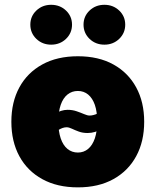

<svg xmlns="http://www.w3.org/2000/svg" viewBox="-20 -786 661 816"><path d="M311 10.3Q223.1 10.3 159.7 -24.7Q96.2 -59.6 62.3 -122.1Q28.3 -184.6 28.3 -268.6Q28.3 -352.1 62.3 -414.6Q96.2 -477.1 159.7 -512Q223.1 -546.9 311 -546.9Q398.9 -546.9 461.9 -512Q524.9 -477.1 558.8 -414.6Q592.8 -352.1 592.8 -268.6Q592.8 -184.6 558.8 -122.1Q524.9 -59.6 461.9 -24.7Q398.9 10.3 311 10.3ZM311 -137.7Q335.9 -137.7 354.5 -153.1Q373 -168.5 383.1 -198Q393.1 -227.5 393.1 -269Q393.1 -311.5 383.1 -340.3Q373 -369.1 354.5 -384.3Q335.9 -399.4 311 -399.4Q285.6 -399.4 266.8 -384.3Q248 -369.1 238 -340.3Q228 -311.5 228 -269Q228 -227.5 238 -198Q248 -168.5 266.8 -153.1Q285.6 -137.7 311 -137.7ZM188.5 -194.8 141.6 -231.4Q181.6 -283.7 210.9 -301.5Q240.2 -319.3 267.1 -319.3Q287.6 -319.3 305.4 -313.2Q323.2 -307.1 337.4 -301Q351.6 -294.9 360.4 -294.9Q376 -294.9 394.3 -303.2Q412.6 -311.5 431.6 -344.7L479.5 -312Q443.4 -258.3 414.1 -239.5Q384.8 -220.7 352.5 -220.7Q331.5 -220.7 314.9 -226.8Q298.3 -232.9 285.6 -239Q272.9 -245.1 263.2 -245.1Q247.1 -245.1 228.5 -233.6Q210 -222.2 188.5 -194.8ZM423.8 -596.2Q386.2 -596.2 360.6 -620.8Q335 -645.5 335 -681.2Q335 -716.8 360.6 -741.2Q386.2 -765.6 423.8 -765.6Q460.9 -765.6 486.6 -741.2Q512.2 -716.8 512.2 -681.2Q512.2 -645.5 486.6 -620.8Q460.9 -596.2 423.8 -596.2ZM197.3 -596.2Q160.2 -596.2 134.5 -620.8Q108.9 -645.5 108.9 -681.2Q108.9 -716.8 134.5 -741.2Q160.2 -765.6 197.3 -765.6Q234.9 -765.6 260.5 -741.2Q286.1 -716.8 286.1 -681.2Q286.1 -645.5 260.5 -620.8Q234.9 -596.2 197.3 -596.2Z"/></svg>

Font: Inter 18pt Black
Style: Regular
Weight: 900
Designer: Rasmus Andersson
Foundry: rsms
Version: Version 4.001;git-66647c0bb